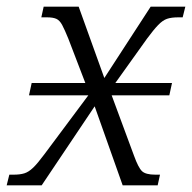

<svg xmlns="http://www.w3.org/2000/svg" viewBox="-42 -556 576 576"><path d="M-22 0 -14 -32H-1Q18 -32 31 -36Q44 -40 57.5 -53Q71 -66 91 -93L223 -270H45L53 -307H214L163 -440Q152 -467 144.5 -481Q137 -495 127 -499.5Q117 -504 99 -504H82L89 -536H194L271 -322L410 -536H514L506 -504H493Q472 -504 459 -499.5Q446 -495 432.5 -481Q419 -467 399 -440L304 -307H474L466 -270H293L360 -89Q373 -53 384 -42.5Q395 -32 424 -32H438L431 0H326L242 -237L83 0Z"/></svg>

Font: Noto Serif Light
Style: Italic
Weight: 300
Italic angle: -12°
Designer: Monotype Design Team
Foundry: Monotype Imaging Inc.
Version: Version 2.013